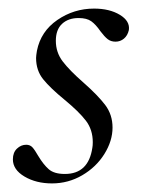

<svg xmlns="http://www.w3.org/2000/svg" viewBox="-20 -416 342 447"><path d="M10 -45Q10 -61 19.5 -70Q29 -79 41 -79Q50 -79 55.5 -73Q61 -67 69 -53Q81 -33 93.5 -22Q106 -11 131 -11Q186 -11 195 -72Q196 -77 196 -85Q196 -114 180 -135Q164 -156 130 -184Q97 -211 80.5 -231.5Q64 -252 64 -281Q64 -286 66 -298Q75 -343 113.5 -369.5Q152 -396 199 -396Q235 -396 259 -381.5Q283 -367 280 -346Q277 -333 268.5 -326Q260 -319 249 -319Q238 -319 230.5 -325Q223 -331 214 -343Q203 -359 192.5 -366.5Q182 -374 163 -374Q139 -374 124.5 -360.5Q110 -347 110 -321Q110 -294 126 -273Q142 -252 174 -224Q208 -194 225 -171.5Q242 -149 242 -119Q242 -88 223 -57.5Q204 -27 171.5 -8Q139 11 101 11Q64 11 37 -5Q10 -21 10 -45Z"/></svg>

Font: Cormorant Infant
Style: Italic
Weight: 400
Italic angle: -10°
Designer: Christian Thalmann (Catharsis Fonts)
Foundry: Catharsis Fonts
Version: Version 4.000